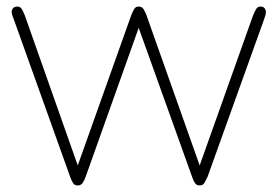

<svg xmlns="http://www.w3.org/2000/svg" viewBox="-20 -565 847 586"><path d="M589.4 -60.1 752.4 -518.1Q756.3 -527.8 761.2 -536.4Q766.1 -544.9 774.4 -544.9Q784.2 -544.9 787.8 -539.6Q791.5 -534.2 791.5 -528.8Q791.5 -523.4 789.8 -517.6Q788.1 -511.7 785.6 -504.9L613.3 -24.9Q607.9 -13.7 603.5 -6.3Q599.1 1 589.4 1Q579.6 1 575 -6.3Q570.3 -13.7 566.4 -24.9L403.3 -480L241.2 -24.9Q237.3 -13.7 231.9 -6.3Q226.6 1 217.3 1Q207.5 1 202.9 -6.3Q198.2 -13.7 194.3 -24.9L22.5 -504.9Q20 -511.7 17.8 -517.6Q15.6 -523.4 15.6 -528.8Q15.6 -534.2 19.5 -539.6Q23.4 -544.9 33.2 -544.9Q42.5 -544.9 47.1 -536.4Q51.8 -527.8 55.7 -518.1L217.3 -60.1L380.4 -518.1Q384.3 -527.8 388.9 -536.4Q393.6 -544.9 402.3 -544.9Q408.2 -544.9 411.9 -543Q415.5 -541 418 -537.4Q420.4 -533.7 422.6 -528.8Q424.8 -523.9 427.2 -518.1Z"/></svg>

Font: Gruppo
Style: Regular
Weight: 400
Foundry: Vernon Adams
Version: Version 1.000